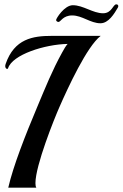

<svg xmlns="http://www.w3.org/2000/svg" viewBox="-20 -863 564 883"><path d="M264 -698C248 -698 232 -698 217 -698C132 -698 46 -685 6 -569C5 -565 4 -562 4 -559C4 -551 9 -546 13 -546C15 -546 16 -547 17 -549C37 -612 186 -659 291 -661C282 -651 275 -638 266 -622C220 -539 189 -461 152 -373C96 -240 41 -100 18 0H147C144 -5 143 -12 143 -21C143 -102 230 -318 253 -370C292 -459 380 -650 443 -698ZM522 -828C523 -830 524 -833 524 -835C524 -840 520 -843 515 -843C499 -843 495 -802 454 -802C407 -802 363 -839 315 -839C276 -839 238 -778 238 -771C238 -766 244 -762 249 -762C259 -762 269 -792 312 -792C358 -792 396 -756 442 -756C479 -756 505 -799 522 -828Z"/></svg>

Font: Playball
Style: Regular
Weight: 400
Designer: Robert E. Leuschke
Foundry: Robert E. Leuschke
Version: Version 1.001